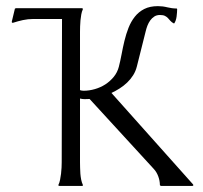

<svg xmlns="http://www.w3.org/2000/svg" viewBox="-20 -615 670 635"><path d="M244.6 -316.9Q250 -314.9 256.8 -314.9Q274.9 -314.9 293.7 -320.3Q312.5 -325.7 328.4 -335.9Q344.2 -346.2 356.2 -360.8Q368.2 -375.5 373 -394Q377.9 -413.1 382.1 -435.3Q386.2 -457.5 391.6 -480Q397 -502.4 405 -522.9Q413.1 -543.5 425.8 -559.6Q438.5 -575.7 457 -585.2Q475.6 -594.7 502.4 -594.7Q518.1 -594.7 533.4 -590.8Q548.8 -586.9 564.5 -586.9L565.9 -585Q565.9 -580.6 565.4 -573.7Q564.9 -566.9 564 -559.8Q563 -552.7 560.8 -546.6Q558.6 -540.5 555.7 -537.1Q547.9 -541 543.7 -545.9Q539.6 -550.8 535.4 -555.2Q531.2 -559.6 525.4 -562.5Q519.5 -565.4 508.8 -565.4Q498 -565.4 490.2 -560.3Q482.4 -555.2 476.8 -547.4Q471.2 -539.6 467.5 -530Q463.9 -520.5 461.9 -511.7L432.6 -395Q428.7 -379.4 420.4 -366.2Q412.1 -353 400.6 -342Q389.2 -331.1 375.7 -322.5Q362.3 -314 348.6 -307.6L618.7 -4.9L619.6 -2L616.7 0H511.7L508.8 -2.9Q508.8 -17.1 503.4 -31.7Q498 -46.4 488.3 -56.6L276.4 -287.6Q272.5 -287.6 268.6 -287.4Q264.6 -287.1 260.7 -287.1Q252 -287.1 244.6 -289.1V-78.6Q244.6 -70.3 244.9 -60.5Q245.1 -50.8 245.8 -40.5Q246.6 -30.3 248.5 -20.8Q250.5 -11.2 253.9 -3.9V-1L252.9 0H176.8Q176.3 0 175 -0.5Q173.8 -1 173.3 -1V-3.9Q176.8 -10.7 178.7 -20.5Q180.7 -30.3 181.9 -40.5Q183.1 -50.8 183.6 -60.8Q184.1 -70.8 184.1 -78.6L185.1 -552.2H89.8Q72.8 -552.2 55.9 -548.6Q39.1 -544.9 22.9 -539.6L19.5 -540L19 -543.5L29.3 -586.4L32.7 -587.9H251.5L252.9 -586.9H253.9V-584Q250.5 -576.7 248.8 -567.1Q247.1 -557.6 246.1 -547.4Q245.1 -537.1 244.9 -527.3Q244.6 -517.6 244.6 -509.3Z"/></svg>

Font: CAT Linz
Style: Regular
Weight: 400
Designer: Peter Wiegel
Foundry: Peter Wiegel
Version: Version 1.08